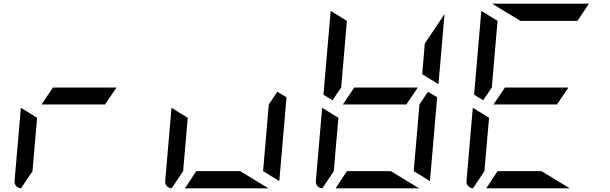

<svg xmlns="http://www.w3.org/2000/svg" viewBox="-20 -1020 3304 1040"><path d="M205 -454 267 -546H611L549 -454ZM94 0Q78 -1 67.5 -12.5Q57 -24 59 -41L93 -436L181 -382L156 -93Z M1434 0H982L1043 -93H1281ZM910 0Q894 -1 883.5 -12.5Q873 -24 875 -41L909 -436L997 -382L972 -93ZM1532 -493 1493 -41V-39L1405 -93L1436 -454L1482 -523Z M1837 -454 1899 -546H2243L2181 -454ZM2355 -564 2267 -618 2281 -784 2388 -944ZM1828 -546 1781 -477 1732 -507 1771 -959V-961L1859 -907ZM2250 0H1798L1859 -93H2097ZM1726 0Q1710 -1 1699.5 -12.5Q1689 -24 1691 -41L1725 -436L1813 -382L1788 -93ZM2348 -493 2309 -41V-39L2221 -93L2252 -454L2298 -523Z M2653 -454 2715 -546H3059L2997 -454ZM2644 -546 2597 -477 2548 -507 2587 -959V-961L2675 -907ZM2799 -907 2646 -1000H3168H3170L3108 -907ZM3066 0H2614L2675 -93H2913ZM2542 0Q2526 -1 2515.5 -12.5Q2505 -24 2507 -41L2541 -436L2629 -382L2604 -93Z"/></svg>

Font: DSEG7 Modern Mini
Style: Italic
Weight: 400
Italic angle: -5°
Designer: Keshikan(Twitter:@keshinomi_88pro)
Version: Version 0.46